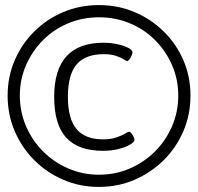

<svg xmlns="http://www.w3.org/2000/svg" viewBox="-20 -730 779 755"><path d="M369 -710Q444 -710 509 -682.5Q574 -655 623.5 -606.5Q673 -558 701 -493.5Q729 -429 729 -354Q729 -279 701 -214Q673 -149 623.5 -100Q574 -51 509 -23Q444 5 369 5Q294 5 229 -23Q164 -51 115 -100Q66 -149 38 -214Q10 -279 10 -354Q10 -429 38 -493.5Q66 -558 115 -606.5Q164 -655 229 -682.5Q294 -710 369 -710ZM387 -562Q416 -562 442.5 -556Q469 -550 485 -541.5Q501 -533 501 -525Q501 -520 497.5 -511.5Q494 -503 489 -496.5Q484 -490 480 -490Q477 -490 466 -497Q455 -504 435.5 -510.5Q416 -517 388 -517Q316 -517 281.5 -477Q247 -437 247 -349Q247 -263 281 -222.5Q315 -182 385 -182Q416 -182 437.5 -189.5Q459 -197 471.5 -204.5Q484 -212 488 -212Q492 -212 497 -205.5Q502 -199 505.5 -191.5Q509 -184 509 -180Q509 -172 492.5 -162Q476 -152 448 -144.5Q420 -137 385 -137Q288 -137 240.5 -188.5Q193 -240 193 -349Q193 -562 387 -562ZM369 -662Q305 -662 248.5 -638.5Q192 -615 149.5 -572.5Q107 -530 82.5 -474Q58 -418 58 -354Q58 -290 82.5 -233.5Q107 -177 149.5 -134.5Q192 -92 248.5 -67.5Q305 -43 369 -43Q434 -43 490.5 -67.5Q547 -92 589.5 -134.5Q632 -177 656.5 -233.5Q681 -290 681 -354Q681 -418 656.5 -474Q632 -530 589.5 -572.5Q547 -615 490.5 -638.5Q434 -662 369 -662Z"/></svg>

Font: Asap VF Beta
Style: Regular
Weight: 400
Designer: Pablo Cosgaya
Foundry: Pablo Cosgaya
Version: Version 1.007